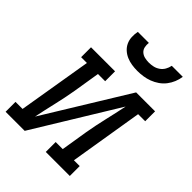

<svg xmlns="http://www.w3.org/2000/svg" viewBox="-242 -855 960 960"><g transform="rotate(45 237.5 -375.0)"><path d="M-26 0V-70H24L89 -460H48V-530H218V-460H167L144 -318Q134 -260 120.5 -202.5Q107 -145 95 -87L367 -530H501V-460H451L387 -70H428V0H258V-70H308L331 -212Q341 -270 354.5 -327.5Q368 -385 380 -443L109 0ZM295 -610Q275 -610 255.5 -613Q236 -616 218.5 -623.5Q201 -631 187 -643.5Q173 -656 165 -673Q157 -690 156 -710Q155 -730 159 -750H237Q235 -735 238 -720.5Q241 -706 251.5 -696.5Q262 -687 276.5 -683.5Q291 -680 306 -680Q322 -680 337.5 -683.5Q353 -687 366.5 -696.5Q380 -706 388 -720Q396 -734 399 -750H477Q474 -729 466 -709.5Q458 -690 445 -673Q432 -656 414 -643.5Q396 -631 376 -623.5Q356 -616 335.5 -613Q315 -610 295 -610Z"/></g></svg>

Font: Iosevka Slab Oblique
Style: Regular
Weight: 400
Italic angle: -9°
Monospace: yes
Designer: Belleve Invis
Foundry: Belleve Invis
Version: Version 11.1.1; ttfautohint (v1.8.3)